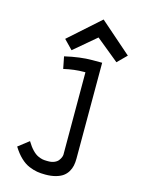

<svg xmlns="http://www.w3.org/2000/svg" viewBox="-135 -809 788 1074"><g transform="rotate(15 259.0 -272.0)"><path d="M327.6 -733.4 510.7 -573.2 458.5 -521 326.2 -628.9 198.7 -521 147.9 -573.2ZM306.2 55.7 305.7 -421.9Q305.7 -421.9 297.9 -421.9Q241.2 -421.9 180.7 -407.7L167 -477.1Q255.4 -497.6 325.2 -497.6H382.3V57.6Q382.3 80.1 378.4 98.6Q374.5 117.2 364.3 134.3Q354 151.4 337.9 163.1Q321.8 174.8 295.9 181.9Q270 189 236.3 189Q210 189 189 185.5Q168 182.1 141.8 171.4Q115.7 160.6 91.1 137.2Q66.4 113.8 44.4 78.1L106 30.3Q123 58.6 140.1 76.4Q157.2 94.2 173.3 101.6Q189.5 108.9 200.4 110.8Q211.4 112.8 226.1 112.8H234.4Q253.4 112.8 268.3 106.4Q283.2 100.1 290.8 90.3Q298.3 80.6 302 71.8Q305.7 63 306.2 55.7Z"/></g></svg>

Font: Fantasque Sans Mono
Style: Regular
Weight: 400
Monospace: yes
Designer: Jany Belluz
Version: Version 1.8.0 ; ttfautohint (v1.8.2)